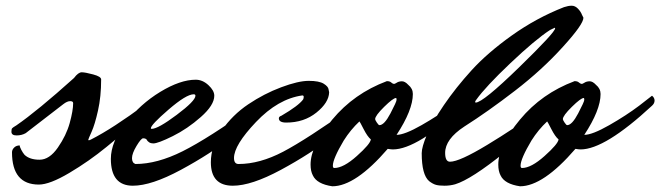

<svg xmlns="http://www.w3.org/2000/svg" viewBox="-20 -632 2311 672"><path d="M236 -271Q236 -278 225.5 -278Q215 -278 201 -267L70 -166Q56 -158 38 -158Q20 -158 20 -171Q20 -180 22.5 -183Q25 -186 37 -193Q111 -244 239 -359Q254 -379 266 -379Q278 -379 306 -371.5Q334 -364 334 -354Q334 -294 323 -245Q312 -196 300.5 -170.5Q289 -145 289 -143Q289 -141 291 -141Q293 -141 299 -144Q374 -182 490 -268L514 -286Q523 -279 523 -269Q523 -259 514 -251Q512 -251 462.5 -209Q413 -167 352.5 -117.5Q292 -68 223 -27Q154 14 116 14Q22 14 22 -99Q22 -108 29.5 -115.5Q37 -123 49 -123Q49 -118 54.5 -107.5Q60 -97 66 -90Q84 -73 118.5 -73Q153 -73 182.5 -115.5Q212 -158 224 -201.5Q236 -245 236 -271Z M658 -302Q632 -302 570 -248.5Q508 -195 508 -183Q508 -181 511 -181Q533 -181 598.5 -230Q664 -279 664 -297Q664 -302 658 -302ZM445 18Q368 18 368 -76Q368 -135 419.5 -201.5Q471 -268 541 -310.5Q611 -353 665 -353Q689 -353 709.5 -334Q730 -315 730 -297Q730 -264 683 -222.5Q636 -181 584.5 -155.5Q533 -130 516.5 -130Q500 -130 492 -145Q488 -148 481 -148Q474 -148 458 -121.5Q442 -95 442 -78.5Q442 -62 454 -58Q530 -58 619 -102.5Q708 -147 865 -259Q876 -267 898.5 -283Q921 -299 925 -302Q934 -295 934 -285Q934 -275 925 -267Q875 -217 795.5 -155Q716 -93 613 -37.5Q510 18 445 18Z M1132 -309Q1131 -273 1087.5 -238Q1044 -203 982 -203Q956 -203 956 -218Q956 -224 965 -227Q1025 -262 1041 -284Q1043 -288 1043 -293Q1043 -298 1038 -298Q953 -286 876 -205Q799 -124 799 -79Q799 -58 815 -58Q889 -58 971 -101Q1053 -144 1215 -259Q1226 -267 1248.5 -283Q1271 -299 1275 -302Q1284 -295 1284 -285Q1284 -275 1275 -267Q1225 -217 1145.5 -155Q1066 -93 963 -37.5Q860 18 795 18Q718 18 718 -64Q718 -121 756 -175.5Q794 -230 849 -267Q904 -304 964 -326.5Q1024 -349 1060.5 -349Q1097 -349 1113 -339Q1129 -329 1130 -319Z M1150 -44Q1182 -44 1229 -86Q1276 -128 1278 -144Q1266 -154 1252.5 -180.5Q1239 -207 1238 -207Q1207 -178 1183 -140Q1145 -76 1145 -52Q1145 -44 1150 -44ZM1366 -289Q1356 -289 1324.5 -258Q1293 -227 1293 -215Q1293 -212 1299 -203Q1305 -194 1308 -194Q1325 -194 1346.5 -235Q1368 -276 1368 -282.5Q1368 -289 1366 -289ZM1368 -160Q1396 -160 1455.5 -194Q1515 -228 1560 -262L1605 -297Q1614 -290 1614 -280Q1614 -270 1605 -262Q1440 -109 1355 -109Q1349 -109 1337 -111Q1224 20 1143 20Q1089 12 1075 -18Q1067 -33 1067 -56Q1067 -122 1143 -213.5Q1219 -305 1334 -348Q1344 -348 1349 -343.5Q1354 -339 1358 -338.5Q1362 -338 1368.5 -342.5Q1375 -347 1386 -347.5Q1397 -348 1409 -335Q1425 -322 1425 -303Q1425 -247 1368 -160Z M1555 -66Q1588 -66 1685.5 -125Q1783 -184 1863 -243L1944 -302Q1953 -295 1953 -285Q1953 -275 1943 -266Q1933 -257 1914.5 -240Q1896 -223 1844 -179Q1792 -135 1747 -99Q1629 -4 1573 13Q1555 18 1536 18Q1517 18 1506 15Q1495 12 1482 2Q1456 -20 1456 -96Q1456 -117 1474 -160Q1492 -203 1533.5 -264Q1575 -325 1630.5 -386Q1686 -447 1771.5 -508Q1857 -569 1954 -607Q1969 -612 1981 -612Q1993 -612 2003 -601.5Q2013 -591 2017 -580L2022 -570Q2022 -547 1951 -469Q1878 -388 1782.5 -314.5Q1687 -241 1605 -189Q1538 -145 1538 -97Q1538 -66 1555 -66ZM1645 -273Q1670 -273 1796.5 -396Q1923 -519 1923 -533L1922 -535L1905 -527Q1853 -493 1766.5 -411Q1680 -329 1647 -283Q1643 -278 1643 -275.5Q1643 -273 1645 -273Z M1807 -44Q1839 -44 1886 -86Q1933 -128 1935 -144Q1923 -154 1909.5 -180.5Q1896 -207 1895 -207Q1864 -178 1840 -140Q1802 -76 1802 -52Q1802 -44 1807 -44ZM2023 -289Q2013 -289 1981.5 -258Q1950 -227 1950 -215Q1950 -212 1956 -203Q1962 -194 1965 -194Q1982 -194 2003.5 -235Q2025 -276 2025 -282.5Q2025 -289 2023 -289ZM2025 -160Q2053 -160 2112.5 -194Q2172 -228 2217 -262L2262 -297Q2271 -290 2271 -280Q2271 -270 2262 -262Q2097 -109 2012 -109Q2006 -109 1994 -111Q1881 20 1800 20Q1746 12 1732 -18Q1724 -33 1724 -56Q1724 -122 1800 -213.5Q1876 -305 1991 -348Q2001 -348 2006 -343.5Q2011 -339 2015 -338.5Q2019 -338 2025.5 -342.5Q2032 -347 2043 -347.5Q2054 -348 2066 -335Q2082 -322 2082 -303Q2082 -247 2025 -160Z"/></svg>

Font: Mr Dafoe
Style: Regular
Weight: 400
Designer: Alejandro Paul
Foundry: Alejandro Paul
Version: Version 1.000